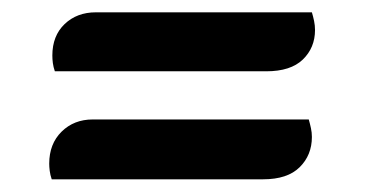

<svg xmlns="http://www.w3.org/2000/svg" viewBox="-20 -379 607 307"><path d="M62.7 -92.3Q60.3 -99.3 59.5 -105.8Q58.7 -112.3 58.7 -117.3Q58.7 -149 78.5 -168.5Q98.3 -188 128.3 -188H473.7Q475.7 -181 477.2 -174Q478.7 -167 478.7 -160Q478.7 -131 459.2 -111.7Q439.7 -92.3 400.7 -92.3ZM67.7 -265Q65.3 -272 64.5 -278.2Q63.7 -284.3 63.7 -290.3Q63.7 -321.7 83.3 -340.5Q103 -359.3 133.3 -359.3H478.7Q480.7 -352.7 482.2 -345.5Q483.7 -338.3 483.7 -331Q483.7 -302.7 464.2 -283.8Q444.7 -265 405.7 -265Z"/></svg>

Font: Sansita Swashed Light
Style: Regular
Weight: 300
Designer: Pablo Cosgaya
Foundry: Omnibus-Type
Version: Version 1.003